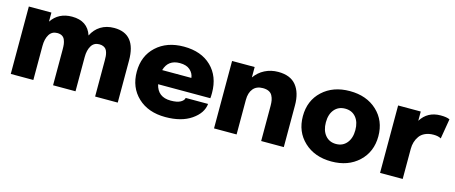

<svg xmlns="http://www.w3.org/2000/svg" viewBox="-39 -995 3463 1460"><g transform="rotate(15 1693.0 -265.0)"><path d="M55.7 0V-530.8H233.4V-459.5Q288.6 -541.5 394.5 -541.5Q516.6 -541.5 551.3 -435.5Q575.7 -485.8 620.6 -513.7Q665.5 -541.5 726.1 -541.5Q897.9 -541.5 897.9 -331.5V0H719.7V-282.7Q719.7 -302.7 718.5 -317.4Q717.3 -332 712.9 -346.9Q708.5 -361.8 700.9 -371.1Q693.4 -380.4 680.2 -386.2Q667 -392.1 648.4 -392.1Q606.9 -392.1 586.2 -357.9Q565.4 -323.7 565.4 -269.5V0H388.7V-282.2Q388.7 -306.2 386.5 -323Q384.3 -339.8 377.4 -356.9Q370.6 -374 355.5 -383.1Q340.3 -392.1 317.4 -392.1Q275.9 -392.1 254.6 -357.7Q233.4 -323.2 233.4 -268.1V0Z M1564 -168Q1556.6 -94.2 1478.8 -40.8Q1400.9 12.7 1274.9 12.7Q1139.6 12.7 1058.1 -64.2Q976.6 -141.1 976.6 -264.6Q976.6 -389.2 1059.1 -465.3Q1141.6 -541.5 1274.9 -541.5Q1411.6 -541.5 1491.5 -464.1Q1571.3 -386.7 1571.3 -256.3Q1571.3 -230 1569.3 -214.4H1158.2Q1179.7 -118.7 1282.2 -118.7Q1333 -118.7 1359.1 -133.5Q1385.3 -148.4 1387.7 -168ZM1277.3 -412.6Q1184.6 -412.6 1160.2 -326.2H1390.1Q1386.2 -361.8 1357.9 -387.2Q1329.6 -412.6 1277.3 -412.6Z M1655.8 0V-530.8H1833.5V-448.7Q1864.3 -492.7 1912.1 -517.1Q1960 -541.5 2017.6 -541.5Q2113.3 -541.5 2159.2 -484.9Q2205.1 -428.2 2205.1 -329.1V0H2026.9V-276.9Q2026.9 -301.8 2023.4 -320.6Q2020 -339.4 2010.7 -356.7Q2001.5 -374 1982.7 -383.1Q1963.9 -392.1 1936 -392.1Q1886.2 -392.1 1859.9 -360.1Q1833.5 -328.1 1833.5 -272V0Z M2284.2 -265.1Q2284.2 -388.2 2366.9 -464.8Q2449.7 -541.5 2581.5 -541.5Q2713.4 -541.5 2795.9 -464.8Q2878.4 -388.2 2878.4 -265.1Q2878.4 -142.6 2795.9 -65.2Q2713.4 12.2 2581.5 12.2Q2449.7 12.2 2366.9 -65.2Q2284.2 -142.6 2284.2 -265.1ZM2581.5 -125.5Q2634.3 -125.5 2665.8 -163.6Q2697.3 -201.7 2697.3 -265.1Q2697.3 -328.6 2666 -366Q2634.8 -403.3 2581.5 -403.3Q2528.3 -403.3 2496.8 -366Q2465.3 -328.6 2465.3 -265.1Q2465.3 -201.7 2496.8 -163.6Q2528.3 -125.5 2581.5 -125.5Z M2962.9 0V-530.8H3141.1V-458Q3192.9 -541.5 3295.9 -541.5Q3343.8 -541.5 3367.2 -529.8L3340.8 -372.6Q3318.4 -385.7 3282.2 -385.7Q3244.1 -385.7 3215.8 -372.8Q3187.5 -359.9 3171.9 -337.9Q3156.2 -315.9 3148.7 -290.8Q3141.1 -265.6 3141.1 -237.3V0Z"/></g></svg>

Font: Epilogue ExtraBold
Style: Regular
Weight: 800
Designer: Tyler Finck
Foundry: Etcetera Type Co
Version: Version 2.112